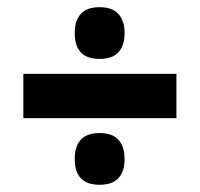

<svg xmlns="http://www.w3.org/2000/svg" viewBox="-20 -574 550 529"><path d="M466.1 -248.6H44.3V-370.4H466.1ZM254.5 -64.9Q219.2 -64.9 202.6 -83Q186 -101.2 186 -134V-138.1Q186 -170.4 202.6 -188.9Q219.2 -207.4 254.5 -207.4Q289.1 -207.4 306.1 -188.9Q323.1 -170.4 323.1 -138.1V-134Q323.1 -101.2 306.1 -83Q289.1 -64.9 254.5 -64.9ZM254.5 -411.7Q219.2 -411.7 202.6 -429.8Q186 -448 186 -480.8V-484.9Q186 -517.2 202.6 -535.7Q219.2 -554.2 254.5 -554.2Q289.1 -554.2 306.1 -535.7Q323.1 -517.2 323.1 -484.9V-480.8Q323.1 -448 306.1 -429.8Q289.1 -411.7 254.5 -411.7Z"/></svg>

Font: Anek Devanagari Medium
Style: Regular
Weight: 500
Designer: Kailash Malviya (Devanagari) & Yesha Goshar (Latin)
Foundry: Ek Type
Version: Version 1.003